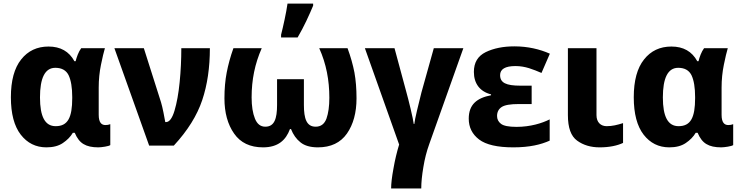

<svg xmlns="http://www.w3.org/2000/svg" viewBox="-20 -816 4151 1076"><path d="M292 -108.9C231.9 -108.9 204.1 -163.1 204.1 -270C204.1 -377.9 231.4 -436 290 -436C326.2 -436 351.1 -421.9 364.7 -394C377.9 -366.2 384.8 -325.2 384.8 -272V-266.1C384.8 -156.7 359.9 -108.9 292 -108.9ZM240.2 9.8C277.3 9.8 308.1 2 332 -14.2C356 -30.3 375 -49.3 388.2 -71.8H398.9C411.6 -41 428.2 -20 448.7 -8.3C468.8 3.9 496.1 9.8 530.8 9.8C541 9.8 553.2 8.3 568.4 5.9C583.5 3.4 593.3 0.5 598.1 -2.9V-120.1C589.8 -116.7 581.1 -115.2 570.8 -115.2C549.8 -115.2 533.2 -127.9 533.2 -172.9V-325.2C533.2 -369.6 537.6 -412.6 545.9 -453.1C554.2 -493.7 561.5 -524.9 567.9 -545.9H435.1C419.9 -525.9 409.7 -496.1 403.8 -473.1H397C367.2 -527.8 318.8 -555.2 252 -555.2C188 -555.2 136.7 -531.2 98.6 -482.9C60.1 -434.6 41 -363.8 41 -271C41 -178.7 59.6 -108.9 96.2 -61.5C132.8 -14.2 180.7 9.8 240.2 9.8Z M815.9 0H954.1C1031.7 -84 1084.5 -168.9 1113.3 -254.9C1142.1 -340.8 1156.2 -438 1156.2 -545.9H996.1C996.1 -482.9 993.2 -419.4 986.8 -355.5C980.5 -291.5 970.7 -238.3 958 -195.8C945.3 -153.3 929.2 -131.8 910.2 -131.8H906.2C903.8 -145 900.4 -163.1 896 -186C891.6 -209 886.7 -228 882.3 -243.2L786.1 -545.9H621.1Z M1769 -545.9C1808.6 -458 1825.7 -366.2 1825.7 -268.1C1825.7 -220.7 1820.3 -181.6 1809.6 -151.4C1798.3 -121.1 1778.3 -106 1749 -106C1698.2 -106 1683.1 -150.4 1683.1 -228V-372.1H1532.7V-228C1532.7 -150.4 1517.6 -106 1466.8 -106C1439.9 -106 1420.9 -121.1 1408.7 -151.4C1396.5 -181.6 1390.1 -221.2 1390.1 -270C1390.1 -369.1 1408.2 -458 1446.8 -545.9H1288.1C1271 -498 1258.8 -452.6 1250.5 -409.7C1242.2 -366.7 1237.8 -318.4 1237.8 -265.1C1237.8 -184.6 1255.9 -118.7 1292 -67.4C1327.6 -16.1 1381.8 9.8 1454.1 9.8C1538.1 9.8 1582 -30.3 1605 -92.8H1610.8C1623 -61.5 1640.6 -36.6 1664.1 -18.1C1687 0.5 1719.7 9.8 1761.7 9.8C1834 9.8 1888.2 -16.1 1924.3 -67.4C1960 -118.7 1978 -184.6 1978 -265.1C1978 -318.4 1974.1 -366.7 1966.3 -409.7C1958 -452.6 1945.3 -498 1927.7 -545.9ZM1647.9 -606C1684.6 -668.5 1712.9 -731.9 1734.9 -784.2V-795.9H1591.3C1584.5 -746.1 1566.9 -667 1555.2 -621.1V-606Z M2411.1 -545.9 2341.8 -297.9C2333.5 -264.6 2325.2 -231 2316.9 -196.3C2308.6 -161.6 2303.7 -136.2 2301.8 -121.1H2298.8C2296.4 -138.2 2290.5 -166.5 2281.2 -206.1C2272 -245.6 2263.2 -278.3 2255.9 -305.2L2190.9 -545.9H2024.9L2216.8 -5.9C2204.1 35.6 2193.4 80.1 2185.1 127.9C2176.3 175.3 2171.9 212.9 2171.9 240.2H2340.8C2340.8 206.5 2344.7 167 2352.5 121.1C2359.9 74.7 2371.1 31.7 2385.7 -8.8L2576.7 -545.9Z M2896.5 -335.9C2815.9 -335.9 2782.7 -352.1 2782.7 -395C2782.7 -428.7 2811.5 -445.8 2868.7 -445.8C2924.8 -445.8 2967.8 -426.8 3014.6 -407.2L3061.5 -515.1C3004.4 -540.5 2937.5 -556.2 2862.8 -556.2C2799.8 -556.2 2746.6 -545.4 2702.1 -523.9C2657.7 -502 2635.7 -465.3 2635.7 -413.1C2635.7 -347.2 2669.9 -302.7 2731.9 -287.1V-282.2C2653.3 -267.1 2606.9 -231 2606.9 -150.9C2606.9 -102.5 2626.5 -63.5 2665 -34.2C2703.6 -4.9 2767.6 9.8 2856.9 9.8C2948.7 9.8 3011.7 -5.9 3060.5 -27.8V-147C3018.1 -125.5 2952.1 -105 2874.5 -105C2831.1 -105 2802.2 -110.8 2787.6 -122.1C2772.9 -133.3 2765.6 -147.9 2765.6 -166C2765.6 -188 2774.4 -205.1 2791.5 -216.3C2808.6 -227.5 2840.3 -232.9 2887.7 -232.9H2959.5V-335.9Z M3162.6 -545.9V-170.9C3162.6 -100.1 3179.7 -52.7 3214.4 -27.8C3248.5 -2.9 3290.5 9.8 3340.8 9.8C3395.5 9.8 3439.9 0 3471.7 -15.1V-126C3438.5 -115.7 3411.6 -108.9 3379.9 -108.9C3347.2 -108.9 3322.8 -129.9 3322.8 -170.9V-545.9Z M3782.7 -108.9C3722.7 -108.9 3694.8 -163.1 3694.8 -270C3694.8 -377.9 3722.2 -436 3780.8 -436C3816.9 -436 3841.8 -421.9 3855.5 -394C3868.7 -366.2 3875.5 -325.2 3875.5 -272V-266.1C3875.5 -156.7 3850.6 -108.9 3782.7 -108.9ZM3731 9.8C3768.1 9.8 3798.8 2 3822.8 -14.2C3846.7 -30.3 3865.7 -49.3 3878.9 -71.8H3889.6C3902.3 -41 3918.9 -20 3939.5 -8.3C3959.5 3.9 3986.8 9.8 4021.5 9.8C4031.7 9.8 4043.9 8.3 4059.1 5.9C4074.2 3.4 4084 0.5 4088.9 -2.9V-120.1C4080.6 -116.7 4071.8 -115.2 4061.5 -115.2C4040.5 -115.2 4023.9 -127.9 4023.9 -172.9V-325.2C4023.9 -369.6 4028.3 -412.6 4036.6 -453.1C4044.9 -493.7 4052.2 -524.9 4058.6 -545.9H3925.8C3910.6 -525.9 3900.4 -496.1 3894.5 -473.1H3887.7C3857.9 -527.8 3809.6 -555.2 3742.7 -555.2C3678.7 -555.2 3627.4 -531.2 3589.4 -482.9C3550.8 -434.6 3531.7 -363.8 3531.7 -271C3531.7 -178.7 3550.3 -108.9 3586.9 -61.5C3623.5 -14.2 3671.4 9.8 3731 9.8Z"/></svg>

Font: Avrile Sans
Style: Bold
Weight: 700
Designer: Monotype Design Team, Google (font), Stefan Peev (BGR Cyrillic), Cristiano Sobral (main changes)
Foundry: The Avrile Sans Project Authors
Version: Version 3.110